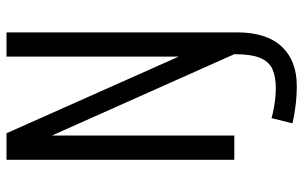

<svg xmlns="http://www.w3.org/2000/svg" viewBox="-191 -549 932 590"><g transform="rotate(-90 275.0 -254.0)"><path d="M306 192Q272 192 239.5 187.5Q207 183 191 178.5L207 114.5Q218 118 245.5 122.8Q273 127.5 300 127.5Q333.5 127.5 356.8 117.5Q380 107.5 391.8 80Q403.5 52.5 403.5 0L153.5 -560.5V0H79V-700H160.5L396 -171V-700H470.5V8.5Q470.5 99 427 145.5Q383.5 192 306 192Z"/></g></svg>

Font: Trispace SemiCondensed Light
Style: Regular
Weight: 300
Width: 4
Designer: Tyler Finck
Foundry: Etcetera Type Company
Version: Version 1.210; ttfautohint (v1.8.3)